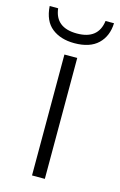

<svg xmlns="http://www.w3.org/2000/svg" viewBox="-123 -719 480 767"><g transform="rotate(15 117.0 -336.0)"><path d="M91 -500H144V0H91ZM-16 -672H19Q28 -594 117 -594Q205 -594 215 -672H250Q248 -618 214.5 -586Q181 -554 117 -554Q60 -554 24 -582.5Q-12 -611 -16 -672Z"/></g></svg>

Font: Sarabun ExtraLight
Style: Regular
Weight: 275
Designer: Suppakit Chalermlarp | Katatrad Co.,Ltd.
Foundry: Cadson Demak Co.,Ltd.
Version: Version 1.000; ttfautohint (v1.6)